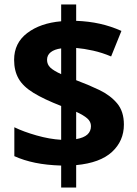

<svg xmlns="http://www.w3.org/2000/svg" viewBox="-20 -779 612 857"><path d="M253 -40Q188 -42 137 -52.5Q86 -63 44 -82V-211Q85 -191 143 -174.5Q201 -158 253 -155V-306Q176 -336 129.5 -364.5Q83 -393 63 -428Q43 -463 43 -512Q43 -587 101.5 -631.5Q160 -676 253 -684V-759H320V-686Q376 -684 425.5 -673Q475 -662 522 -641L476 -527Q436 -544 395.5 -553Q355 -562 320 -565V-421Q374 -401 423 -377.5Q472 -354 502.5 -318Q533 -282 533 -223Q533 -150 480 -101Q427 -52 320 -42V58H253ZM320 -158Q354 -164 370 -178.5Q386 -193 386 -216Q386 -236 369.5 -250.5Q353 -265 320 -280ZM253 -563Q223 -559 206.5 -546Q190 -533 190 -512Q190 -491 205 -477Q220 -463 253 -448Z"/></svg>

Font: Noto Sans Gunjala Gondi
Style: Regular
Weight: 400
Designer: Ek Type
Foundry: Ek Type
Version: Version 1.004